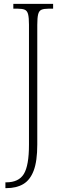

<svg xmlns="http://www.w3.org/2000/svg" viewBox="-20 -734 329 994"><path d="M8 240V210H12Q77 210 103.5 166.5Q130 123 130 15V-606Q130 -642 125.5 -660Q121 -678 108.5 -683.5Q96 -689 73 -689H49V-714H255V-689H230Q207 -689 194.5 -683.5Q182 -678 177.5 -660Q173 -642 173 -605V14Q173 100 154.5 149Q136 198 100.5 219Q65 240 13 240Z"/></svg>

Font: Noto Serif Tamil Condensed ExtraLight
Style: Italic
Weight: 200
Width: 3
Italic angle: -12°
Designer: Indian Type Foundry, Tom Grace, and the Monotype Design Team
Foundry: Monotype Imaging Inc.
Version: Version 2.003; ttfautohint (v1.8.4.7-5d5b)